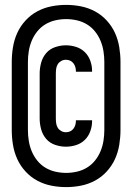

<svg xmlns="http://www.w3.org/2000/svg" viewBox="-20 -732 540 784"><path d="M250 32Q219 32 189 26Q159 20 132 5.5Q105 -9 84 -32Q63 -55 50.5 -82.5Q38 -110 33 -140.5Q28 -171 28 -201V-479Q28 -509 33 -539.5Q38 -570 50.5 -597.5Q63 -625 84 -648Q105 -671 132 -685.5Q159 -700 189 -706Q219 -712 250 -712Q281 -712 311 -706Q341 -700 368 -685.5Q395 -671 416 -648Q437 -625 449.5 -597.5Q462 -570 467 -539.5Q472 -509 472 -479V-201Q472 -171 467 -140.5Q462 -110 449.5 -82.5Q437 -55 416 -32Q395 -9 368 5.5Q341 20 311 26Q281 32 250 32ZM250 -26Q272 -26 294 -31Q316 -36 335 -47.5Q354 -59 368 -76.5Q382 -94 390.5 -114.5Q399 -135 402.5 -157Q406 -179 406 -201V-479Q406 -501 402.5 -523Q399 -545 390.5 -565.5Q382 -586 368 -603.5Q354 -621 335 -632.5Q316 -644 294 -649Q272 -654 250 -654Q228 -654 206 -649Q184 -644 165 -632.5Q146 -621 132 -603.5Q118 -586 109.5 -565.5Q101 -545 97.5 -523Q94 -501 94 -479V-201Q94 -179 97.5 -157Q101 -135 109.5 -114.5Q118 -94 132 -76.5Q146 -59 165 -47.5Q184 -36 206 -31Q228 -26 250 -26ZM249 -133Q227 -133 205 -140.5Q183 -148 168.5 -165Q154 -182 148 -204Q142 -226 142 -248V-432Q142 -454 148 -476Q154 -498 168.5 -515Q183 -532 205 -539.5Q227 -547 249 -547Q270 -547 290.5 -540.5Q311 -534 326 -519.5Q341 -505 348.5 -484.5Q356 -464 356 -443V-439H290V-441Q290 -450 287.5 -458.5Q285 -467 279.5 -474Q274 -481 266 -484.5Q258 -488 249 -488Q239 -488 230 -483Q221 -478 216 -470Q211 -462 209.5 -452Q208 -442 208 -432V-248Q208 -238 209.5 -228Q211 -218 216 -210Q221 -202 230 -197Q239 -192 249 -192Q258 -192 266 -195.5Q274 -199 279.5 -206Q285 -213 287.5 -221.5Q290 -230 290 -239V-241H356V-237Q356 -216 348.5 -195.5Q341 -175 326 -160.5Q311 -146 290.5 -139.5Q270 -133 249 -133Z"/></svg>

Font: Iosevka Term Curly Semibold
Style: Regular
Weight: 600
Designer: Belleve Invis
Foundry: Belleve Invis
Version: Version 32.3.0